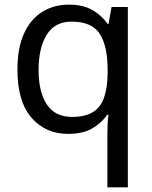

<svg xmlns="http://www.w3.org/2000/svg" viewBox="-20 -566 655 826"><path d="M442 11Q442 -7 443 -31Q444 -55 447 -72H441Q418 -38 377.5 -14Q337 10 273 10Q176 10 115.5 -59.5Q55 -129 55 -267Q55 -359 83 -421Q111 -483 161 -514.5Q211 -546 276 -546Q339 -546 379 -522Q419 -498 443 -463H447L460 -536H530V240H442ZM290 -63Q345 -63 378.5 -83Q412 -103 427 -144.5Q442 -186 443 -248V-266Q443 -368 409 -420.5Q375 -473 288 -473Q216 -473 181 -416.5Q146 -360 146 -265Q146 -170 181.5 -116.5Q217 -63 290 -63Z"/></svg>

Font: guzrati15
Style: Regular
Weight: 400
Designer: Jelle Bosma - Monotype Design Team
Foundry: Monotype Imaging Inc.
Version: Version 2.006